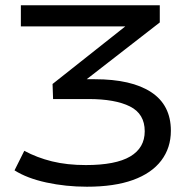

<svg xmlns="http://www.w3.org/2000/svg" viewBox="-20 -516 721 727"><path d="M309 191Q229 191 155.5 175Q82 159 35 129L72 55Q120 81 177 95Q234 109 305 109Q418 109 473 76.5Q528 44 528 -19Q528 -85 472 -113Q416 -141 315 -141H181L179 -198L491 -445L492 -416H59V-496H585V-431L285 -198L268 -216H339Q478 -216 552.5 -167Q627 -118 627 -21Q627 44 590.5 92Q554 140 483.5 165.5Q413 191 309 191Z"/></svg>

Font: Nunito Sans 7pt Expanded
Style: Regular
Weight: 400
Width: 7
Designer: Vernon Adams
Foundry: Vernon Adams
Version: Version 3.101;gftools[0.9.27]